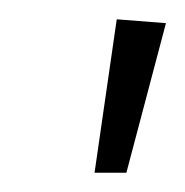

<svg xmlns="http://www.w3.org/2000/svg" viewBox="-20 -779 192 199"><path d="M101 -759 152 -755 111 -600H78Z"/></svg>

Font: Fira Sans ExtraLight
Style: Italic
Weight: 275
Italic angle: -8°
Designer: Carrois Corporate & Edenspiekermann AG
Foundry: Carrois Corporate GbR & Edenspiekermann AG
Version: Version 4.203